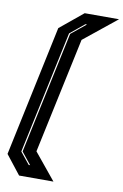

<svg xmlns="http://www.w3.org/2000/svg" viewBox="-105 -808 684 1065"><g transform="rotate(10 237.0 -275.0)"><path d="M81 200 -3 93 153 -643 283 -750H476.5L291.5 -601L152.5 51L274.5 200ZM123 132.5 131.5 133 77 65 223.5 -623 306.5 -690.5H297.5L217 -624.5L70 66.5Z"/></g></svg>

Font: Tourney Thin ExtraBold
Style: Italic
Weight: 800
Italic angle: -12°
Version: Version 1.015